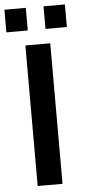

<svg xmlns="http://www.w3.org/2000/svg" viewBox="-61 -906 415 939"><g transform="rotate(-5 146.5 -436.5)"><path d="M85 0V-690H207V0ZM-2 -762V-873H103V-762ZM190 -762V-873H295V-762Z"/></g></svg>

Font: Oxanium ExtraLight SemiBold
Style: Regular
Weight: 600
Version: Version 2.000